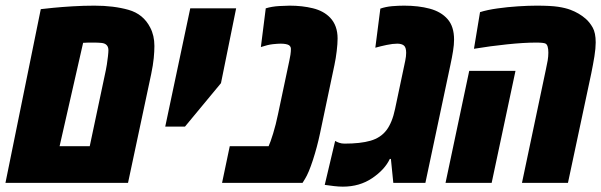

<svg xmlns="http://www.w3.org/2000/svg" viewBox="-30 -660 2171 693"><path d="M-10.3 0 117.2 -627Q131.3 -628.9 161.9 -631.8Q192.4 -634.8 231.9 -637.2Q271.5 -639.6 311 -639.6Q380.4 -639.6 433.8 -624.5Q487.3 -609.4 512.2 -560.5Q527.3 -531.7 527.3 -494.1Q527.3 -474.6 524.9 -450Q522.5 -425.3 515.6 -392.1L432.1 0ZM185.1 -132.3H293.9L352.1 -407.2Q353.5 -413.1 355.7 -427.2Q357.9 -441.4 359.6 -456.3Q361.3 -471.2 361.3 -478.5Q361.3 -490.2 355.5 -496.6Q349.1 -503.9 336.2 -505.1Q323.2 -506.3 310.5 -506.3Q296.9 -506.3 289.6 -506.3Q282.2 -506.3 270 -505.4Z M566.4 -203.1 656.7 -629.9H822.3L767.6 -359.9L637.7 -203.1Z M771.5 0 799.3 -132.3H939.5Q945.8 -145.5 955.8 -178Q965.8 -210.4 973.6 -248.5L1014.2 -440.4Q1016.6 -450.7 1018.3 -462.2Q1020 -473.6 1020 -483.4Q1020 -492.2 1012.7 -497.1Q1003.4 -502.4 982.4 -502.4Q972.7 -502.4 954.6 -500.5Q936.5 -498.5 911.6 -490.2L929.2 -629.9Q951.2 -636.7 978.5 -638.2Q1005.9 -639.6 1015.6 -639.6Q1061 -639.6 1099.6 -630.1Q1138.2 -620.6 1161.6 -596.2Q1188.5 -567.9 1188.5 -521Q1188.5 -502.4 1185.3 -475.6Q1182.1 -448.7 1177.2 -425.8L1125 -178.2Q1114.7 -129.4 1099.4 -82.3Q1084 -35.2 1070.8 -14.2L1062 0Z M1207.5 13.7Q1192.9 13.7 1175.8 11.7Q1158.7 9.8 1142.1 7.3L1179.7 -151.4Q1185.1 -147.9 1193.8 -144.8Q1202.6 -141.6 1213.4 -141.6Q1271 -141.6 1307.4 -152.1Q1343.8 -162.6 1364.7 -189.9Q1385.7 -217.3 1396 -267.1L1432.6 -440.4Q1436 -457 1436 -469.2Q1436 -489.3 1427.7 -495.8Q1419.4 -502.4 1403.8 -502.4Q1387.7 -502.4 1365.7 -497.8Q1343.8 -493.2 1324.7 -487.8L1342.8 -628.9Q1362.3 -635.7 1385.3 -637.7Q1408.2 -639.6 1428.7 -639.6Q1480.5 -639.6 1521.2 -628.7Q1562 -617.7 1585.4 -591.1Q1608.9 -564.5 1608.9 -517.1Q1608.9 -498.5 1605.2 -475.8Q1601.6 -453.1 1595.7 -425.8L1505.4 0H1389.6L1380.9 -86.4H1377Q1358.9 -47.9 1313.5 -17.1Q1268.1 13.7 1207.5 13.7Z M1854 0 1940.4 -409.7Q1944.3 -426.8 1946.8 -441.7Q1949.2 -456.5 1949.2 -469.7Q1949.2 -496.6 1939.5 -502.4Q1933.1 -506.3 1904.8 -506.3Q1861.3 -506.3 1800.5 -500Q1739.7 -493.7 1680.7 -483.9L1702.6 -616.2Q1729 -624.5 1765.6 -629.6Q1802.2 -634.8 1840.1 -637.2Q1877.9 -639.6 1906.7 -639.6Q1957.5 -639.6 1984.6 -635.5Q2011.7 -631.3 2029.3 -624.5Q2060.5 -612.8 2084 -592.3Q2098.1 -580.1 2109.1 -560.8Q2120.1 -541.5 2120.1 -506.8Q2120.1 -485.8 2115.5 -456.8Q2110.8 -427.7 2104 -394.5L2020 0ZM1578.1 0 1663.6 -404.3H1830.6L1744.6 0Z"/></svg>

Font: Open Sans Condensed ExtraBold
Style: Italic
Weight: 800
Width: 3
Italic angle: -12°
Designer: Monotype Design Team
Foundry: Monotype Imaging Inc.
Version: Version 3.003; ttfautohint (v1.8.4)